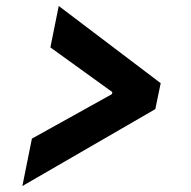

<svg xmlns="http://www.w3.org/2000/svg" viewBox="-20 -623 640 644"><path d="M55 1 87 -158 355 -307 357 -314 149 -464 177 -603 519 -344 501 -257Z"/></svg>

Font: IBM Plex Sans Var
Style: Italic
Weight: 400
Italic angle: -11.31°
Designer: Mike Abbink, Paul van der Laan, Pieter van Rosmalen
Foundry: Bold Monday
Version: Version 1.001